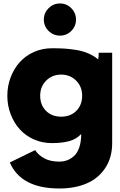

<svg xmlns="http://www.w3.org/2000/svg" viewBox="-20 -804 688 1099"><path d="M258.1 -627Q231 -653.8 231 -691.9Q231 -730 258.1 -757.1Q285.2 -784.2 323.2 -784.2Q361.3 -784.2 388.2 -757.1Q415 -730 415 -691.9Q415 -653.8 388.2 -627Q361.3 -600.1 323.2 -600.1Q285.2 -600.1 258.1 -627ZM276.9 -527.8Q316.9 -527.8 345.9 -526.1Q375 -524.4 413.1 -518.6Q451.2 -512.7 483.9 -499Q516.6 -485.4 542 -463.9Q543.5 -471.2 544.2 -480.7Q544.9 -490.2 544.9 -496.1V-502H622.1V14.2Q622.1 98.1 582.5 157.7Q543 217.3 475.8 246.1Q408.7 274.9 319.8 274.9Q100.6 274.9 36.1 126L181.2 55.2Q198.2 82.5 232.7 101.8Q267.1 121.1 319.8 121.1Q343.3 121.1 364 113.5Q384.8 106 403.8 88.9Q422.9 71.8 433.8 39.6Q444.8 7.3 444.8 -37.1Q418 -7.8 376.5 3.7Q335 15.1 276.9 15.1Q221.7 15.1 173.8 -6.1Q126 -27.3 93 -64Q60.1 -100.6 41 -150.4Q22 -200.2 22 -255.9Q22 -311.5 41 -361.6Q60.1 -411.6 93 -448.2Q126 -484.9 173.8 -506.3Q221.7 -527.8 276.9 -527.8ZM244.6 -342.8Q210 -308.6 210 -255.9Q210 -203.1 243.2 -169.7Q276.4 -136.2 330.1 -136.2Q383.8 -136.2 417 -169.7Q450.2 -203.1 450.2 -255.9Q450.2 -308.6 415.5 -342.8Q380.9 -377 330.1 -377Q279.3 -377 244.6 -342.8Z"/></svg>

Font: Hussar Preview
Style: Bold
Weight: 700
Foundry: Cannot Into Space Fonts, PlusOne Fonts
Version: Version 2.29RC2 "Millennial"